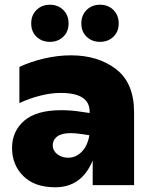

<svg xmlns="http://www.w3.org/2000/svg" viewBox="-20 -783 643 812"><path d="M372 -104Q325 9 214 9Q126 9 78.5 -38.5Q31 -86 31 -157Q31 -228 82.5 -272.5Q134 -317 239 -317Q282 -317 325 -310L359 -305V-311Q359 -390 237 -390Q195 -390 148.5 -378Q102 -366 62 -347V-500Q109 -522 166.5 -535.5Q224 -549 280 -549Q395 -549 471 -490.5Q547 -432 547 -308V0H372ZM269 -116Q300 -116 325 -140.5Q350 -165 358 -211L317 -217Q296 -220 279 -220Q240 -220 221.5 -205.5Q203 -191 203 -168Q203 -146 222 -131Q241 -116 269 -116ZM324 -684Q324 -719 346.5 -741Q369 -763 403 -763Q437 -763 459.5 -741Q482 -719 482 -684Q482 -649 459.5 -627.5Q437 -606 403 -606Q369 -606 346.5 -627.5Q324 -649 324 -684ZM112 -684Q112 -719 134.5 -741Q157 -763 191 -763Q225 -763 247.5 -741Q270 -719 270 -684Q270 -649 247.5 -627.5Q225 -606 191 -606Q157 -606 134.5 -627.5Q112 -649 112 -684Z"/></svg>

Font: Chess Sans ExtraBold
Style: Regular
Weight: 800
Designer: Wolf Bōese
Foundry: Wolf Bōese
Version: Version 7.223